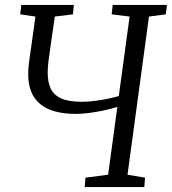

<svg xmlns="http://www.w3.org/2000/svg" viewBox="-20 -763 701 783"><path d="M325.5 0 328.5 -38.5 421 -50.5 458.5 -327Q433 -319 402.5 -312.5Q372 -306 342.5 -302.2Q313 -298.5 290 -298.5Q241.5 -298.5 204.8 -308.5Q168 -318.5 143.5 -339Q119 -359.5 107 -389.8Q95 -420 95 -460.5Q95 -471.5 95.8 -482.8Q96.5 -494 98 -506L124.5 -695.5L62.5 -704.5L67 -743H281L277.5 -704.5L203.5 -695.5L184.5 -563Q180.5 -536 177.5 -512Q174.5 -488 174.5 -466.5Q174.5 -429 186.5 -402.5Q198.5 -376 228.8 -362Q259 -348 314 -348Q338.5 -348 366.8 -351.5Q395 -355 421 -360.5Q447 -366 464.5 -371.5L508.5 -695.5L435.5 -704.5L439.5 -743H661L656 -704.5L587.5 -695.5L500 -50.5L571.5 -38.5L568.5 0Z"/></svg>

Font: Merriweather 28pt Light
Style: Italic
Weight: 300
Italic angle: -7.8°
Version: Version 2.101